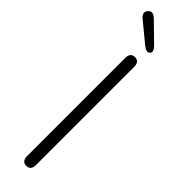

<svg xmlns="http://www.w3.org/2000/svg" viewBox="-319 -923 910 910"><g transform="rotate(45 136.0 -467.5)"><path d="M136 0Q106 0 106 -36V-693Q106 -729 136 -729Q166 -729 166 -693V-36Q166 0 136 0ZM172 -794Q158 -780 131 -802L34 -882Q6 -905 25 -926Q43 -947 70 -921L159 -834Q185 -809 172 -794Z"/></g></svg>

Font: Resource Han Rounded JP Light
Style: Regular
Weight: 300
Designer: Cyano Hao (round all glyphs); Ryoko NISHIZUKA 西塚涼子 (kana, bopomofo & ideographs); Paul D. Hunt (Latin, Greek & Cyrillic)
Foundry: Cyano Hao
Version: 0.990